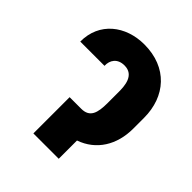

<svg xmlns="http://www.w3.org/2000/svg" viewBox="-197 -845 973 973"><g transform="rotate(45 289.5 -358.5)"><path d="M282.2 -259.8H199.2V0H380.9V-130.9C483.4 -166.5 540 -258.3 540 -375V-452.1C540 -605.5 443.4 -716.8 278.3 -716.8C144.5 -716.8 37.1 -633.8 38.1 -497.1H211.9C210 -536.1 232.4 -570.3 282.2 -570.3C353.5 -570.3 356.4 -496.1 356.4 -452.1V-375C356.4 -303.7 343.8 -259.8 282.2 -259.8Z"/></g></svg>

Font: Pretendard Black
Style: Regular
Weight: 900
Designer: Base glyphs from Inter by Rasmus Andersson; Hangeul glyphs from Noto Sans CJK(Source Han Sans) by Jang Soo-young and Kan
Foundry: Kil Hyung-jin
Version: Version 1.309;Glyphs 3.2 (3225)